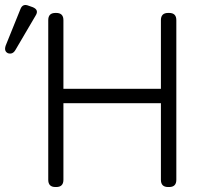

<svg xmlns="http://www.w3.org/2000/svg" viewBox="-110 -752 813 772"><path d="M113 0Q84 0 84 -29V-671Q84 -700 113 -700H116Q145 -700 145 -671V-395H537V-671Q537 -700 566 -700H570Q599 -700 599 -671V-29Q599 0 570 0H566Q537 0 537 -29V-337H145V-29Q145 0 116 0ZM-48 -551Q-59 -532 -78 -538Q-95 -546 -87 -569L-28 -715Q-19 -739 5 -729L22 -723Q48 -712 33 -689Z"/></svg>

Font: Zen Maru Gothic
Style: Regular
Weight: 400
Designer: Yoshimichi Ohira
Foundry: Positype
Version: Version 1.002